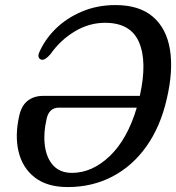

<svg xmlns="http://www.w3.org/2000/svg" viewBox="-20 -729 696 758"><path d="M56.5 -274.5Q65.5 -313 90 -331.8Q114.5 -350.5 150.5 -350.5H532Q562 -485 529 -562Q496 -639 395 -639Q332 -639 275.5 -605.2Q219 -571.5 179.5 -515.5Q160 -493 147.5 -493Q138 -493 133.8 -500.8Q129.5 -508.5 134 -520Q156 -572 199.2 -614.8Q242.5 -657.5 303 -683.2Q363.5 -709 436 -709Q530 -709 583.8 -662.8Q637.5 -616.5 651 -533.2Q664.5 -450 638.5 -339Q613.5 -229 558 -151Q502.5 -73 423.2 -31.8Q344 9.5 247.5 9.5Q166 9.5 117.2 -28.5Q68.5 -66.5 53.2 -130.8Q38 -195 56.5 -274.5ZM264 -46.5Q344 -46.5 413.5 -113Q483 -179.5 520 -304H212.5Q174 -304 164 -260Q150.5 -199.5 157.5 -151.2Q164.5 -103 191.2 -74.8Q218 -46.5 264 -46.5Z"/></svg>

Font: Fraunces 144pt SuperSoft
Style: Italic
Weight: 400
Italic angle: -16°
Version: Version 1.000;[b76b70a41]